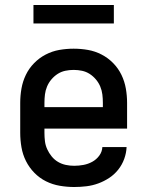

<svg xmlns="http://www.w3.org/2000/svg" viewBox="-20 -737 590 769"><path d="M277 12Q248 12 219 7Q190 2 164 -11Q138 -24 117.5 -45Q97 -66 84 -92Q71 -118 66 -147Q61 -176 61 -205V-325Q61 -354 66 -382.5Q71 -411 83.5 -437Q96 -463 116.5 -484Q137 -505 163 -518.5Q189 -532 217.5 -537Q246 -542 275 -542Q304 -542 332.5 -537Q361 -532 387 -518.5Q413 -505 433.5 -484Q454 -463 466.5 -437Q479 -411 484 -382.5Q489 -354 489 -325V-222H158V-205Q158 -188 160 -171.5Q162 -155 169 -139.5Q176 -124 187 -110.5Q198 -97 212.5 -88.5Q227 -80 243.5 -76.5Q260 -73 277 -73Q296 -73 314.5 -76.5Q333 -80 349.5 -89Q366 -98 377.5 -113.5Q389 -129 390 -148H487Q486 -124 477.5 -100.5Q469 -77 453.5 -57.5Q438 -38 417.5 -24.5Q397 -11 374 -2.5Q351 6 326.5 9Q302 12 277 12ZM158 -308H392V-325Q392 -342 390 -358.5Q388 -375 381.5 -390.5Q375 -406 364 -419Q353 -432 339 -441Q325 -450 308.5 -453.5Q292 -457 275 -457Q258 -457 241.5 -453.5Q225 -450 211 -441Q197 -432 186 -419Q175 -406 168.5 -390.5Q162 -375 160 -358.5Q158 -342 158 -325ZM114 -643V-717H436V-643Z"/></svg>

Font: Lode Dark Term
Style: Bold
Weight: 700
Monospace: yes
Designer: Belleve Invis
Foundry: Belleve Invis
Version: Version 29.2.0